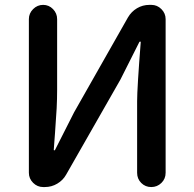

<svg xmlns="http://www.w3.org/2000/svg" viewBox="-20 -756 784 776"><path d="M154.3 0Q130.9 0 113.8 -17.1Q96.7 -34.2 96.7 -57.6V-678.7Q96.7 -702.1 113.8 -719.2Q130.9 -736.3 154.3 -736.3Q177.7 -736.3 194.3 -719.2Q210.9 -702.1 210.9 -678.7V-392.6Q210.9 -357.4 209 -318.4Q207 -279.3 202.6 -222.2Q198.2 -165 197.3 -150.4Q197.3 -148.4 199.2 -148.4Q201.2 -148.4 202.1 -149.4L279.3 -301.8L497.1 -685.5Q510.7 -709 533.7 -722.7Q556.6 -736.3 584 -736.3H591.8Q615.2 -736.3 632.3 -719.2Q649.4 -702.1 649.4 -678.7V-57.6Q649.4 -33.2 632.3 -16.6Q615.2 0 591.3 0Q567.4 0 550.8 -16.6Q534.2 -33.2 534.2 -57.6V-346.7Q534.2 -399.4 548.8 -585.9Q548.8 -587.9 546.4 -587.9Q543.9 -587.9 543 -585.9L466.8 -434.6L247.1 -49.8Q234.4 -27.3 211.4 -13.7Q188.5 0 161.1 0Z"/></svg>

Font: Gen Jyuu Gothic Medium
Style: Regular
Weight: 500
Designer: [Source Han Sans]
Ryoko NISHIZUKA  (kana & ideographs); Paul D. Hunt (Latin, Greek & Cyrillic); Wenlong ZHANG  (bopomofo
Version: Version 1.002.20150607